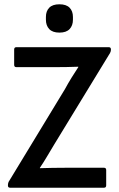

<svg xmlns="http://www.w3.org/2000/svg" viewBox="-20 -875 557 895"><path d="M27 0Q17 0 17 -10V-13Q17 -19 20 -27L283 -460Q297 -486 313 -512Q329 -538 345 -562V-564Q318 -563 290.5 -562.5Q263 -562 236 -562H56Q46 -562 46 -573V-644Q46 -655 56 -655H487Q497 -655 497 -645V-642Q497 -636 493 -628L233 -202Q216 -174 199.5 -146Q183 -118 166 -93V-91Q195 -92 225.5 -92.5Q256 -93 286 -93H465Q475 -93 475 -82V-11Q475 0 465 0ZM257 -723Q225 -723 209.5 -739.5Q194 -756 194 -783V-796Q194 -823 209.5 -839Q225 -855 257 -855Q289 -855 304.5 -839Q320 -823 320 -796V-783Q320 -756 304.5 -739.5Q289 -723 257 -723Z"/></svg>

Font: Sofia Sans Extra Cond
Style: Bold
Weight: 700
Width: 1
Designer: Botio Nikoltchev, Ani Petrova
Foundry: lettersoup
Version: Version 4.100; ttfautohint (v1.8.3)